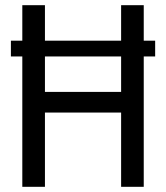

<svg xmlns="http://www.w3.org/2000/svg" viewBox="-20 -720 640 740"><path d="M66 0H153.2V-286.2H446.8V0H534V-700H446.8V-365.8H153.2V-700H66ZM22 -502.4H578V-563.2H22Z"/></svg>

Font: CommitMonoV142 ExtLt
Style: Regular
Weight: 200
Monospace: yes
Designer: Eigil Nikolajsen
Foundry: Eigil Nikolajsen
Version: Version 1.142